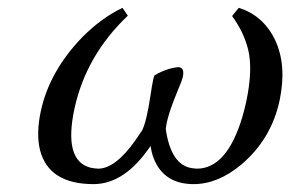

<svg xmlns="http://www.w3.org/2000/svg" viewBox="-20 -462 744 492"><path d="M696.8 -206.1Q675.8 -106 598.6 -40.5Q538.6 9.8 476.1 9.8Q399.4 9.8 373.5 -57.1Q368.2 -71.8 365.7 -87.9Q299.8 9.8 219.7 9.8Q105 9.8 82.5 -77.6Q72.3 -119.6 84.5 -176.8Q106.4 -279.3 190.9 -366.7Q239.7 -416 293.9 -441.9L307.6 -421.9Q200.7 -320.3 170.9 -184.1Q142.1 -49.8 212.4 -32.2Q221.2 -30.3 231.4 -29.8Q275.4 -29.8 326.7 -102.1Q335.4 -114.3 344.2 -127.9Q355.5 -150.4 365.2 -214.8Q366.2 -220.7 366.7 -224.1Q367.7 -229 369.1 -239.7Q372.6 -261.7 376 -269Q408.2 -287.6 437.5 -290Q457.5 -288.1 444.8 -252.9Q442.9 -248 437 -233.9Q407.2 -162.6 404.8 -130.9Q418.5 -37.1 474.1 -30.8Q479.5 -30.3 484.4 -29.8Q561.5 -29.8 601.1 -162.6Q606.9 -182.1 611.3 -203.1Q628.4 -284.2 615.7 -335.9Q604 -381.3 574.7 -420.9L591.8 -441.9Q653.8 -422.9 684.6 -360.4Q715.3 -295.4 696.8 -206.1Z"/></svg>

Font: Linux Biolinum Slanted O
Style: Slanted
Weight: 400
Designer: Philipp H. Poll
Foundry: Philipp H. Poll
Version: Version 1.0.4